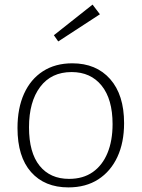

<svg xmlns="http://www.w3.org/2000/svg" viewBox="-20 -807 615 834"><path d="M294 -532Q398 -532 458.5 -463.5Q519 -395 519 -272Q519 -188 490 -125.5Q461 -63 407 -28Q353 7 277 7Q174 7 115 -59.5Q56 -126 56 -251Q56 -337 84.5 -400Q113 -463 166.5 -497.5Q220 -532 294 -532ZM291 -494Q203 -494 154.5 -429.5Q106 -365 106 -254Q106 -144 152 -87Q198 -30 280 -30Q341 -30 383 -59.5Q425 -89 447 -142.5Q469 -196 469 -268Q469 -376 421.5 -435Q374 -494 291 -494ZM233 -627 214 -654 382 -787 414 -745Z"/></svg>

Font: Bitter Thin Light
Style: Regular
Weight: 300
Version: Version 2.002